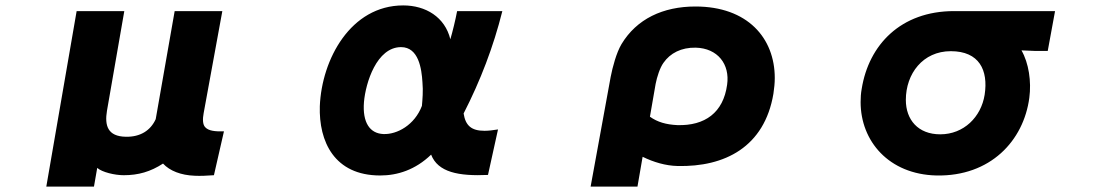

<svg xmlns="http://www.w3.org/2000/svg" viewBox="-20 -569 4040 709"><path d="M770 78 807 -84C773 -83 750 -86 738 -99C728 -109 728 -130 732 -151L801 -528H625L555 -129C536 -87 498 -63 445 -64C377 -65 366 -106 375 -160L439 -528H263L151 120H327L339 51C357 67 404 78 437 78C491 78 536 65 582 35C607 62 648 78 699 80C720 81 743 80 770 78Z M1835 -528H1668C1662 -496 1651 -451 1643 -424C1623 -506 1552 -549 1469 -549C1275 -549 1168 -350 1161 -177C1157 -47 1214 79 1384 79C1448 79 1514 58 1572 2C1597 67 1673 82 1782 77L1819 -91C1800 -88 1784 -86 1769 -86C1721 -86 1699 -105 1692 -150C1754 -271 1802 -396 1835 -528ZM1538 -178C1511 -107 1446 -72 1396 -74C1346 -76 1318 -116 1324 -192C1330 -263 1371 -395 1461 -395C1526 -395 1537 -315 1540 -265C1543 -233 1540 -201 1538 -178Z M2836 -223C2839 -243 2841 -262 2841 -281C2841 -428 2741 -545 2548 -545C2428 -545 2331 -499 2275 -406C2256 -374 2242 -321 2235 -285L2161 120H2334L2353 10C2394 30 2438 43 2482 44C2656 48 2803 -26 2836 -223ZM2380 -138 2401 -259C2406 -285 2417 -319 2430 -337C2455 -373 2496 -394 2549 -393C2630 -391 2676 -332 2665 -256C2651 -153 2583 -104 2481 -107C2440 -109 2408 -118 2380 -138Z M3752 -383 3800 -381H3849L3876 -528H3503C3306 -528 3188 -403 3162 -241C3159 -225 3158 -208 3158 -192C3158 -48 3262 75 3438 79C3637 83 3760 -49 3781 -208C3789 -268 3779 -336 3752 -383ZM3616 -219C3603 -137 3539 -73 3452 -73C3370 -73 3325 -127 3325 -200C3325 -297 3388 -380 3491 -380C3596 -380 3630 -310 3616 -219Z"/></svg>

Font: LINE Seed JP App_OTF ExtraBold
Style: Regular
Weight: 800
Designer: LINE & Fontrix & Fontworks
Version: Version 1.013